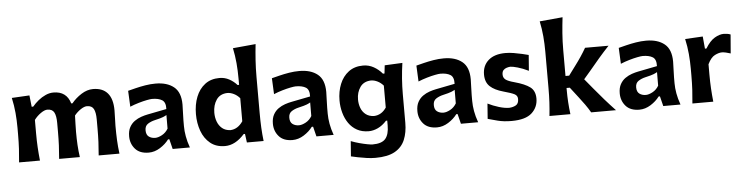

<svg xmlns="http://www.w3.org/2000/svg" viewBox="-56 -1117 6319 1632"><g transform="rotate(-5 3104.0 -301.0)"><path d="M747.6 0Q752.9 -59.6 755.4 -114.3Q757.8 -168.9 757.8 -231.4V-305.7Q757.8 -366.2 741.9 -396Q726.1 -425.8 684.6 -425.8Q661.6 -425.8 630.9 -405.3Q600.1 -384.8 576.7 -355.5Q575.7 -324.2 574.5 -285.4Q573.2 -246.6 573.2 -216.3Q573.2 -155.8 576.2 -104.7Q579.1 -53.7 586.9 0H410.2Q415.5 -59.6 418 -114.3Q420.4 -168.9 420.4 -231.4V-305.7Q420.4 -366.2 404.5 -396Q388.7 -425.8 346.7 -425.8Q322.8 -425.8 290 -402.8Q257.3 -379.9 233.9 -348.1V-231.4Q233.9 -168.9 237.1 -114.3Q240.2 -59.6 246.6 0H68.4Q74.2 -59.6 77.4 -115.2Q80.6 -170.9 80.6 -239.7V-294.4Q80.6 -356.9 75 -421.4Q69.3 -485.8 54.7 -551.3L205.6 -559.6L216.3 -461.9H229.5Q252 -488.8 281.2 -512.7Q310.5 -536.6 343.8 -551.5Q377 -566.4 410.6 -566.4Q522.5 -566.4 553.7 -460.9H564.5Q599.1 -503.4 648.4 -534.9Q697.8 -566.4 748.5 -566.4Q830.1 -566.4 872.6 -517.1Q915 -467.8 915 -370.1Q915 -334.5 913.3 -300.8Q911.6 -267.1 911.6 -239.7Q911.6 -170.9 914.3 -115.2Q917 -59.6 924.8 0Z M1174.3 13.2Q1097.7 13.2 1058.6 -31.5Q1019.5 -76.2 1019.5 -139.6Q1019.5 -186 1036.6 -217Q1053.7 -248 1080.6 -266.8Q1107.4 -285.6 1137 -295.7Q1166.5 -305.7 1191.4 -310.5L1355 -342.8Q1357.4 -400.9 1326.4 -419.9Q1295.4 -439 1241.2 -439Q1227.5 -439 1196 -432.9Q1164.6 -426.8 1126 -415.5Q1087.4 -404.3 1051.3 -389.2L1044.9 -525.4Q1071.8 -532.2 1110.8 -542Q1149.9 -551.8 1194.3 -559.1Q1238.8 -566.4 1281.7 -566.4Q1379.9 -566.4 1437.5 -520Q1495.1 -473.6 1495.1 -369.1Q1495.1 -342.3 1493.2 -304Q1491.2 -265.6 1491.2 -233.9V-184.6Q1491.2 -143.6 1499.3 -97.7Q1507.3 -51.8 1525.9 0H1378.9L1357.9 -84.5H1346.7Q1317.9 -45.4 1271.2 -16.1Q1224.6 13.2 1174.3 13.2ZM1239.7 -106.9Q1265.1 -106.9 1297.9 -124.5Q1330.6 -142.1 1350.6 -176.3L1351.1 -292Q1340.3 -285.2 1320.6 -277.1Q1300.8 -269 1249.5 -257.3Q1215.3 -249.5 1189.2 -232.4Q1163.1 -215.3 1163.1 -178.2Q1163.1 -139.6 1185.5 -123.3Q1208 -106.9 1239.7 -106.9Z M1825.2 14.2Q1749.5 14.2 1699.7 -26.4Q1649.9 -66.9 1625.7 -133.3Q1601.6 -199.7 1601.6 -276.9Q1601.6 -358.9 1627.4 -424.3Q1653.3 -489.7 1703.6 -528.1Q1753.9 -566.4 1827.1 -566.4Q1872.1 -566.4 1909.9 -545.9Q1947.8 -525.4 1975.6 -493.7H1988.8V-546.4Q1988.8 -614.3 1983.2 -679Q1977.5 -743.7 1963.9 -808.6L2158.7 -826.7Q2151.4 -760.7 2146.7 -691.4Q2142.1 -622.1 2142.1 -546.4V-239.7Q2142.1 -170.9 2145 -115.2Q2147.9 -59.6 2154.8 0H2012.2L2002.4 -73.7H1991.2Q1913.1 14.2 1825.2 14.2ZM1882.3 -116.7Q1945.8 -119.6 1988.8 -183.1V-379.9Q1966.3 -405.8 1938.5 -419.4Q1910.6 -433.1 1883.3 -433.6Q1820.3 -431.6 1789.3 -386Q1758.3 -340.3 1758.3 -275.4Q1758.3 -234.9 1771.7 -199.2Q1785.2 -163.6 1812.5 -141.1Q1839.8 -118.7 1882.3 -116.7Z M2400.9 13.2Q2324.2 13.2 2285.2 -31.5Q2246.1 -76.2 2246.1 -139.6Q2246.1 -186 2263.2 -217Q2280.3 -248 2307.1 -266.8Q2334 -285.6 2363.5 -295.7Q2393.1 -305.7 2418 -310.5L2581.5 -342.8Q2584 -400.9 2553 -419.9Q2522 -439 2467.8 -439Q2454.1 -439 2422.6 -432.9Q2391.1 -426.8 2352.5 -415.5Q2314 -404.3 2277.8 -389.2L2271.5 -525.4Q2298.3 -532.2 2337.4 -542Q2376.5 -551.8 2420.9 -559.1Q2465.3 -566.4 2508.3 -566.4Q2606.4 -566.4 2664.1 -520Q2721.7 -473.6 2721.7 -369.1Q2721.7 -342.3 2719.7 -304Q2717.8 -265.6 2717.8 -233.9V-184.6Q2717.8 -143.6 2725.8 -97.7Q2733.9 -51.8 2752.4 0H2605.5L2584.5 -84.5H2573.2Q2544.4 -45.4 2497.8 -16.1Q2451.2 13.2 2400.9 13.2ZM2466.3 -106.9Q2491.7 -106.9 2524.4 -124.5Q2557.1 -142.1 2577.1 -176.3L2577.6 -292Q2566.9 -285.2 2547.1 -277.1Q2527.3 -269 2476.1 -257.3Q2441.9 -249.5 2415.8 -232.4Q2389.6 -215.3 2389.6 -178.2Q2389.6 -139.6 2412.1 -123.3Q2434.6 -106.9 2466.3 -106.9Z M3089.4 225.6Q3055.2 225.6 3016.1 220.2Q2977.1 214.8 2941.7 207.5Q2906.2 200.2 2882.8 194.8L2892.6 65.4Q2926.8 78.6 2963.9 88.6Q3001 98.6 3031.2 104.2Q3061.5 109.9 3074.7 109.9Q3154.8 109.9 3185.8 73Q3216.8 36.1 3216.8 -39.6V-81.1H3206.1Q3171.4 -42.5 3131.6 -23.7Q3091.8 -4.9 3052.7 -4.9Q2995.6 -4.9 2953.4 -28.1Q2911.1 -51.3 2883.3 -91.3Q2855.5 -131.3 2841.6 -181.9Q2827.6 -232.4 2827.6 -286.6Q2827.6 -363.3 2853.3 -426.5Q2878.9 -489.7 2929.2 -527.6Q2979.5 -565.4 3052.7 -565.4Q3101.1 -565.4 3142.6 -542.2Q3184.1 -519 3215.3 -481.9H3228.5L3236.3 -551.3L3387.7 -558.6Q3368.2 -425.3 3368.2 -294.4V-48.8Q3368.2 32.7 3342.5 94.7Q3316.9 156.7 3256.1 191.2Q3195.3 225.6 3089.4 225.6ZM3108.4 -129.9Q3173.3 -132.3 3213.9 -192.9V-379.9Q3192.4 -404.8 3164.6 -418.7Q3136.7 -432.6 3109.4 -433.1Q3046.9 -431.2 3015.9 -387Q2984.9 -342.8 2984.9 -281.2Q2984.9 -242.2 2998 -208Q3011.2 -173.8 3038.8 -152.6Q3066.4 -131.3 3108.4 -129.9Z M3633.8 13.2Q3557.1 13.2 3518.1 -31.5Q3479 -76.2 3479 -139.6Q3479 -186 3496.1 -217Q3513.2 -248 3540 -266.8Q3566.9 -285.6 3596.4 -295.7Q3626 -305.7 3650.9 -310.5L3814.5 -342.8Q3816.9 -400.9 3785.9 -419.9Q3754.9 -439 3700.7 -439Q3687 -439 3655.5 -432.9Q3624 -426.8 3585.4 -415.5Q3546.9 -404.3 3510.7 -389.2L3504.4 -525.4Q3531.2 -532.2 3570.3 -542Q3609.4 -551.8 3653.8 -559.1Q3698.2 -566.4 3741.2 -566.4Q3839.4 -566.4 3897 -520Q3954.6 -473.6 3954.6 -369.1Q3954.6 -342.3 3952.6 -304Q3950.7 -265.6 3950.7 -233.9V-184.6Q3950.7 -143.6 3958.7 -97.7Q3966.8 -51.8 3985.4 0H3838.4L3817.4 -84.5H3806.2Q3777.3 -45.4 3730.7 -16.1Q3684.1 13.2 3633.8 13.2ZM3699.2 -106.9Q3724.6 -106.9 3757.3 -124.5Q3790 -142.1 3810.1 -176.3L3810.5 -292Q3799.8 -285.2 3780 -277.1Q3760.3 -269 3709 -257.3Q3674.8 -249.5 3648.7 -232.4Q3622.6 -215.3 3622.6 -178.2Q3622.6 -139.6 3645 -123.3Q3667.5 -106.9 3699.2 -106.9Z M4270 14.2Q4203.6 14.2 4152.8 1.2Q4102.1 -11.7 4068.4 -21.5L4078.1 -151.4Q4123 -128.9 4172.6 -114Q4222.2 -99.1 4260.3 -99.1Q4293 -101.1 4316.9 -114.7Q4340.8 -128.4 4340.8 -167.5Q4340.8 -196.3 4314.7 -209.7Q4288.6 -223.1 4220.7 -241.7Q4147.9 -261.7 4109.1 -297.6Q4070.3 -333.5 4070.3 -399.4Q4070.3 -475.1 4121.8 -520.5Q4173.3 -565.9 4267.6 -565.9Q4300.3 -565.9 4337.4 -559.8Q4374.5 -553.7 4408 -545.9Q4441.4 -538.1 4463.4 -532.2L4453.1 -397.9Q4402.8 -422.4 4360.4 -434.3Q4317.9 -446.3 4297.9 -446.3Q4283.7 -445.3 4267.1 -440.2Q4250.5 -435.1 4239 -422.6Q4227.5 -410.2 4227.5 -385.7Q4227.5 -357.9 4248.3 -342Q4269 -326.2 4322.8 -312Q4411.6 -287.6 4454.1 -255.6Q4496.6 -223.6 4496.6 -157.7Q4496.6 -84 4443.1 -34.9Q4389.6 14.2 4270 14.2Z M4593.8 0Q4600.1 -59.6 4603.3 -115.2Q4606.4 -170.9 4606.4 -239.7V-546.4Q4606.4 -614.3 4600.8 -679Q4595.2 -743.7 4581.5 -808.6L4777.8 -826.7Q4770 -760.7 4764.6 -691.4Q4759.3 -622.1 4759.3 -546.4V-327.1H4790.5L4849.1 -406.2Q4876.5 -442.4 4900.6 -478.5Q4924.8 -514.6 4945.8 -551.3H5146Q5099.1 -501.5 5056.9 -452.4Q5014.6 -403.3 4974.1 -354L4915 -285.2L4984.9 -200.7Q5026.4 -150.4 5070.3 -100.1Q5114.3 -49.8 5161.6 0H4949.7Q4929.7 -34.7 4905.3 -69.1Q4880.9 -103.5 4854.5 -137.2L4787.1 -224.6H4759.3V-210Q4759.3 -153.3 4762.5 -103.5Q4765.6 -53.7 4772.5 0Z M5360.4 13.2Q5283.7 13.2 5244.6 -31.5Q5205.6 -76.2 5205.6 -139.6Q5205.6 -186 5222.7 -217Q5239.7 -248 5266.6 -266.8Q5293.5 -285.6 5323 -295.7Q5352.5 -305.7 5377.4 -310.5L5541 -342.8Q5543.5 -400.9 5512.5 -419.9Q5481.4 -439 5427.2 -439Q5413.6 -439 5382.1 -432.9Q5350.6 -426.8 5312 -415.5Q5273.4 -404.3 5237.3 -389.2L5231 -525.4Q5257.8 -532.2 5296.9 -542Q5335.9 -551.8 5380.4 -559.1Q5424.8 -566.4 5467.8 -566.4Q5565.9 -566.4 5623.5 -520Q5681.2 -473.6 5681.2 -369.1Q5681.2 -342.3 5679.2 -304Q5677.2 -265.6 5677.2 -233.9V-184.6Q5677.2 -143.6 5685.3 -97.7Q5693.4 -51.8 5711.9 0H5564.9L5543.9 -84.5H5532.7Q5503.9 -45.4 5457.3 -16.1Q5410.6 13.2 5360.4 13.2ZM5425.8 -106.9Q5451.2 -106.9 5483.9 -124.5Q5516.6 -142.1 5536.6 -176.3L5537.1 -292Q5526.4 -285.2 5506.6 -277.1Q5486.8 -269 5435.5 -257.3Q5401.4 -249.5 5375.2 -232.4Q5349.1 -215.3 5349.1 -178.2Q5349.1 -139.6 5371.6 -123.3Q5394 -106.9 5425.8 -106.9Z M5813.5 0Q5819.3 -59.6 5822.5 -115.2Q5825.7 -170.9 5825.7 -239.7V-294.4Q5825.7 -356.9 5820.1 -421.4Q5814.5 -485.8 5799.8 -551.3L5950.7 -559.6L5960.4 -455.1H5973.1Q6011.2 -518.1 6052.7 -542.2Q6094.2 -566.4 6129.9 -566.4Q6142.6 -566.4 6158.2 -564.2Q6173.8 -562 6188 -556.2L6174.8 -395.5Q6155.8 -401.9 6135.3 -406.5Q6114.7 -411.1 6100.6 -411.1Q6074.7 -411.1 6040.5 -394Q6006.3 -377 5979 -320.3V-231.4Q5979 -168.9 5982.2 -114.3Q5985.4 -59.6 5991.7 0Z"/></g></svg>

Font: Pinar DS1 Bold
Style: Regular
Weight: 700
Designer: Amin Abedi
Version: Version 3.000